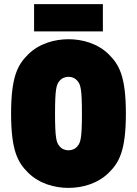

<svg xmlns="http://www.w3.org/2000/svg" viewBox="-20 -903 667 935"><path d="M313 12C380 12 456 -8 511 -63C560 -112 593 -169 593 -350C593 -531 560 -588 511 -637C456 -692 380 -712 314 -712C247 -712 171 -692 116 -637C67 -588 34 -531 34 -350C34 -169 67 -112 116 -63C171 -8 247 12 313 12ZM313 -171C296 -171 280 -178 269 -192C255 -209 248 -229 248 -350C248 -471 255 -491 269 -508C280 -522 296 -529 314 -529C331 -529 347 -522 358 -508C372 -491 379 -471 379 -350C379 -229 372 -209 358 -192C347 -178 331 -171 313 -171ZM146 -750H481V-883H146Z"/></svg>

Font: Finlandica Black
Style: Regular
Weight: 900
Designer: Niklas Ekholm, Juho Hiilivirta, Jaakko Suomalainen
Foundry: Helsinki Type Studio
Version: Version 2.000;Glyphs 3.2 (3202)